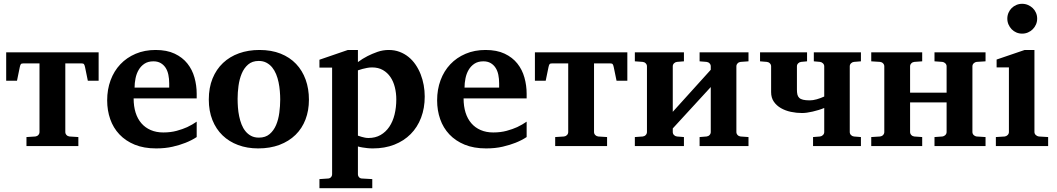

<svg xmlns="http://www.w3.org/2000/svg" viewBox="-20 -760 5502 999"><path d="M437 -339.8 422.4 -411.1Q419.9 -422.4 416.7 -426.3Q413.6 -430.2 403.3 -430.2H319.8V-73.2Q319.8 -64 326.2 -57.4Q332.5 -50.8 341.8 -49.8L387.7 -46.9V0H117.7V-46.9L163.6 -49.8Q172.9 -50.8 179.2 -57.4Q185.5 -64 185.5 -73.2V-430.2H102.1Q91.8 -430.2 88.6 -426.3Q85.4 -422.4 83 -411.1L68.4 -339.8H12.2V-487.8H493.2V-339.8Z M860.4 -326.2Q860.4 -350.1 856 -371.1Q851.6 -392.1 841.6 -407.5Q831.5 -422.9 815.9 -431.9Q800.3 -440.9 778.3 -440.9Q750.5 -440.9 731.7 -428.5Q712.9 -416 701.4 -396.2Q689.9 -376.5 685.1 -352.1Q680.2 -327.6 680.2 -304.2H860.4ZM1003.4 -46.9Q977.5 -29.8 945.3 -17.1Q917.5 -5.9 878.9 3.2Q840.3 12.2 792.5 12.2Q728.5 12.2 680.9 -7.3Q633.3 -26.9 601.3 -60.8Q569.3 -94.7 553.5 -140.1Q537.6 -185.5 537.6 -237.8Q537.6 -294.4 555.4 -342.5Q573.2 -390.6 606.2 -425.5Q639.2 -460.4 685.8 -480.2Q732.4 -500 789.6 -500Q848.1 -500 888.9 -480.7Q929.7 -461.4 955.1 -429.4Q980.5 -397.5 991.9 -356.4Q1003.4 -315.4 1003.4 -272V-248H675.3Q675.3 -207 685.5 -174.3Q695.8 -141.6 715.6 -118.7Q735.4 -95.7 764.2 -83.3Q793 -70.8 829.6 -70.8Q867.7 -70.8 899.2 -79.3Q930.7 -87.9 954.1 -98.6Q981 -111.3 1003.4 -127Z M1438 -242.2Q1438 -263.2 1436 -286.4Q1434.1 -309.6 1429.4 -332Q1424.8 -354.5 1416.5 -374.5Q1408.2 -394.5 1395.8 -409.7Q1383.3 -424.8 1366.2 -433.8Q1349.1 -442.9 1326.2 -442.9Q1292.5 -442.9 1271 -424.3Q1249.5 -405.8 1237.5 -376.7Q1225.6 -347.7 1220.9 -313Q1216.3 -278.3 1216.3 -246.1Q1216.3 -224.6 1218 -201.2Q1219.7 -177.7 1224.4 -155.3Q1229 -132.8 1236.8 -112.8Q1244.6 -92.8 1257.1 -77.4Q1269.5 -62 1286.6 -53Q1303.7 -43.9 1327.1 -43.9Q1361.3 -43.9 1382.8 -62.3Q1404.3 -80.6 1416.5 -109.4Q1428.7 -138.2 1433.3 -173.3Q1438 -208.5 1438 -242.2ZM1587.4 -241.2Q1587.4 -185.1 1569.6 -138.4Q1551.8 -91.8 1517.6 -58.3Q1483.4 -24.9 1434.3 -6.3Q1385.3 12.2 1323.2 12.2Q1266.1 12.2 1219 -5.4Q1171.9 -22.9 1137.9 -55.7Q1104 -88.4 1085.2 -135.5Q1066.4 -182.6 1066.4 -242.2Q1066.4 -303.7 1085.9 -351.6Q1105.5 -399.4 1140.4 -432.4Q1175.3 -465.3 1223.6 -482.7Q1272 -500 1330.1 -500Q1392.1 -500 1439.9 -481Q1487.8 -461.9 1520.5 -427.5Q1553.2 -393.1 1570.3 -345.7Q1587.4 -298.3 1587.4 -241.2Z M2042 -243.2Q2042 -275.9 2034.4 -306.2Q2026.9 -336.4 2011.5 -359.1Q1996.1 -381.8 1972.4 -395.5Q1948.7 -409.2 1916 -409.2Q1902.8 -409.2 1889.9 -406.7Q1877 -404.3 1866.2 -401.4Q1853.5 -397.9 1842.3 -394V-54.2Q1852.1 -50.3 1861.8 -47.9Q1870.1 -45.4 1879.4 -43.7Q1888.7 -42 1897 -42Q1933.1 -42 1960.2 -57.6Q1987.3 -73.2 2005.6 -100.3Q2023.9 -127.4 2033 -164.3Q2042 -201.2 2042 -243.2ZM2189.9 -257.8Q2189.9 -197.3 2170.9 -147.5Q2151.9 -97.7 2116.7 -62.3Q2081.5 -26.9 2031.7 -7.3Q1981.9 12.2 1919.9 12.2Q1904.8 12.2 1891.1 10.7Q1877.4 9.3 1866.2 7.3Q1853.5 5.4 1842.3 2V146Q1842.3 155.8 1848.4 162.4Q1854.5 168.9 1864.3 168.9L1917 171.9V219.2H1642.1V171.9L1686 168.9Q1695.3 168.9 1701.7 162.4Q1708 155.8 1708 146V-408.2H1642.1V-449.2L1790 -500H1842.3V-437Q1865.7 -454.6 1892.6 -468.3Q1915.5 -480 1943.8 -490Q1972.2 -500 2002.9 -500Q2033.2 -500 2059.1 -490.2Q2085 -480.5 2105.7 -463.6Q2126.5 -446.8 2142.3 -423.6Q2158.2 -400.4 2168.7 -373.5Q2179.2 -346.7 2184.6 -317.1Q2189.9 -287.6 2189.9 -257.8Z M2577.1 -326.2Q2577.1 -350.1 2572.8 -371.1Q2568.4 -392.1 2558.3 -407.5Q2548.3 -422.9 2532.7 -431.9Q2517.1 -440.9 2495.1 -440.9Q2467.3 -440.9 2448.5 -428.5Q2429.7 -416 2418.2 -396.2Q2406.7 -376.5 2401.9 -352.1Q2397 -327.6 2397 -304.2H2577.1ZM2720.2 -46.9Q2694.3 -29.8 2662.1 -17.1Q2634.3 -5.9 2595.7 3.2Q2557.1 12.2 2509.3 12.2Q2445.3 12.2 2397.7 -7.3Q2350.1 -26.9 2318.1 -60.8Q2286.1 -94.7 2270.3 -140.1Q2254.4 -185.5 2254.4 -237.8Q2254.4 -294.4 2272.2 -342.5Q2290 -390.6 2323 -425.5Q2356 -460.4 2402.6 -480.2Q2449.2 -500 2506.3 -500Q2564.9 -500 2605.7 -480.7Q2646.5 -461.4 2671.9 -429.4Q2697.3 -397.5 2708.7 -356.4Q2720.2 -315.4 2720.2 -272V-248H2392.1Q2392.1 -207 2402.3 -174.3Q2412.6 -141.6 2432.4 -118.7Q2452.1 -95.7 2481 -83.3Q2509.8 -70.8 2546.4 -70.8Q2584.5 -70.8 2616 -79.3Q2647.5 -87.9 2670.9 -98.6Q2697.8 -111.3 2720.2 -127Z M3188 -339.8 3173.3 -411.1Q3170.9 -422.4 3167.7 -426.3Q3164.6 -430.2 3154.3 -430.2H3070.8V-73.2Q3070.8 -64 3077.1 -57.4Q3083.5 -50.8 3092.8 -49.8L3138.7 -46.9V0H2868.7V-46.9L2914.6 -49.8Q2923.8 -50.8 2930.2 -57.4Q2936.5 -64 2936.5 -73.2V-430.2H2853Q2842.8 -430.2 2839.6 -426.3Q2836.4 -422.4 2834 -411.1L2819.3 -339.8H2763.2V-487.8H3244.1V-339.8Z M3620.1 0V-46.9L3656.2 -49.8Q3665.5 -50.8 3671.9 -57.4Q3678.2 -64 3678.2 -73.2V-307.1L3480.5 -91.8V-73.2Q3480.5 -64 3486.8 -57.4Q3493.2 -50.8 3502.4 -49.8L3538.6 -46.9V0H3283.2V-46.9L3324.2 -49.8Q3333.5 -50.8 3339.8 -57.4Q3346.2 -64 3346.2 -73.2V-415Q3346.2 -423.8 3339.8 -430.4Q3333.5 -437 3324.2 -438L3283.2 -440.9V-487.8H3538.6V-440.9L3502.4 -438Q3493.2 -437 3486.8 -430.4Q3480.5 -423.8 3480.5 -415V-178.2L3678.2 -397V-415Q3678.2 -423.8 3671.9 -430.4Q3665.5 -437 3656.2 -438L3620.1 -440.9V-487.8H3874.5V-440.9L3833.5 -438Q3824.2 -437 3817.9 -430.4Q3811.5 -423.8 3811.5 -415V-73.2Q3811.5 -64 3817.9 -57.4Q3824.2 -50.8 3833.5 -49.8L3874.5 -46.9V0Z M4210.4 0V-46.9L4246.6 -49.8Q4255.4 -50.8 4262 -57.4Q4268.6 -64 4268.6 -73.2V-198.2Q4254.9 -192.4 4239.3 -187.7Q4223.6 -183.1 4208.3 -179.4Q4192.9 -175.8 4178.5 -173.8Q4164.1 -171.9 4153.3 -171.9Q4124 -171.9 4095.2 -178Q4066.4 -184.1 4043.5 -197.3Q4020.5 -210.4 4006.3 -231Q3992.2 -251.5 3992.2 -280.8V-415Q3992.2 -423.8 3985.8 -430.4Q3979.5 -437 3970.2 -438L3934.6 -440.9V-487.8H4179.2V-440.9L4148.4 -438Q4139.2 -437 4132.8 -430.4Q4126.5 -423.8 4126.5 -415V-293.9Q4126.5 -278.8 4128.9 -268.3Q4131.3 -257.8 4138.4 -251Q4145.5 -244.1 4158.7 -241Q4171.9 -237.8 4193.4 -237.8Q4210 -237.8 4229.7 -243.4Q4249.5 -249 4268.6 -257.8V-415Q4268.6 -423.8 4262 -430.4Q4255.4 -437 4246.6 -438L4214.4 -440.9V-487.8H4459.5V-440.9L4423.3 -438Q4414.1 -437 4407.7 -430.4Q4401.4 -423.8 4401.4 -415V-73.2Q4401.4 -64 4407.7 -57.4Q4414.1 -50.8 4423.3 -49.8L4459.5 -46.9V0Z M4842.3 0V-46.9L4883.3 -49.8Q4892.1 -50.8 4898.7 -57.4Q4905.3 -64 4905.3 -73.2V-227.1H4715.3V-73.2Q4715.3 -64 4721.7 -57.4Q4728 -50.8 4737.3 -49.8L4778.3 -46.9V0H4513.2V-46.9L4559.1 -49.8Q4568.4 -50.8 4574.7 -57.4Q4581.1 -64 4581.1 -73.2V-415Q4581.1 -423.8 4574.7 -430.4Q4568.4 -437 4559.1 -438L4513.2 -440.9V-487.8H4778.3V-440.9L4737.3 -438Q4728 -437 4721.7 -430.4Q4715.3 -423.8 4715.3 -415V-277.8H4905.3V-415Q4905.3 -423.8 4898.7 -430.4Q4892.1 -437 4883.3 -438L4842.3 -440.9V-487.8H5107.9V-440.9L5061.5 -438Q5052.7 -437 5046.1 -430.4Q5039.6 -423.8 5039.6 -415V-73.2Q5039.6 -64 5046.1 -57.4Q5052.7 -50.8 5061.5 -49.8L5107.9 -46.9V0Z M5161.6 0V-46.9L5207.5 -49.8Q5216.3 -50.8 5222.9 -57.4Q5229.5 -64 5229.5 -73.2V-409.2H5165.5V-450.2L5311.5 -500H5362.3V-73.2Q5362.3 -64 5369.4 -57.4Q5376.5 -50.8 5385.3 -49.8L5433.6 -46.9V0ZM5376.5 -663.1Q5376.5 -647 5370.4 -632.8Q5364.3 -618.7 5353.5 -607.9Q5342.8 -597.2 5328.6 -591.1Q5314.5 -585 5298.3 -585Q5282.2 -585 5268.1 -591.1Q5253.9 -597.2 5243.7 -607.9Q5233.4 -618.7 5227.3 -632.8Q5221.2 -647 5221.2 -663.1Q5221.2 -679.2 5227.3 -693.4Q5233.4 -707.5 5243.7 -717.8Q5253.9 -728 5268.1 -734.1Q5282.2 -740.2 5298.3 -740.2Q5314.5 -740.2 5328.6 -734.1Q5342.8 -728 5353.5 -717.8Q5364.3 -707.5 5370.4 -693.4Q5376.5 -679.2 5376.5 -663.1Z"/></svg>

Font: Charis SIL Cyr
Style: Bold
Weight: 700
Foundry: SIL International
Version: Version 5.000